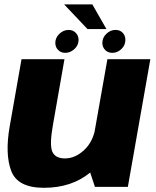

<svg xmlns="http://www.w3.org/2000/svg" viewBox="-20 -868 726 892"><path d="M421 0H574L678.5 -593H479L419 -254Q405 -202.5 371 -171Q329.5 -132 281.5 -132Q237.5 -132 223.2 -163Q209 -194 226.5 -291L279.5 -593H80L25 -280.5Q2.5 -152 32.2 -73.8Q62 4.5 184 4.5Q313 4.5 399 -66.5ZM283.5 -622.5Q306.5 -622.5 325.8 -640.2Q345 -658 345 -682.5Q345 -702.5 331.8 -715.8Q318.5 -729 299 -729Q275 -729 256 -711Q237 -693 237 -669Q237 -649 250 -635.8Q263 -622.5 283.5 -622.5ZM501.5 -622.5Q525.5 -622.5 544 -640.2Q562.5 -658 562.5 -682.5Q562.5 -702.5 550 -715.8Q537.5 -729 516.5 -729Q493 -729 474.2 -711Q455.5 -693 455.5 -669Q455.5 -649 468.5 -635.8Q481.5 -622.5 501.5 -622.5ZM386.5 -733H474.5L409 -847.5H278Z"/></svg>

Font: Anybody Thin ExtraBold
Style: Italic
Weight: 800
Italic angle: -10°
Version: Version 1.113;gftools[0.9.25]